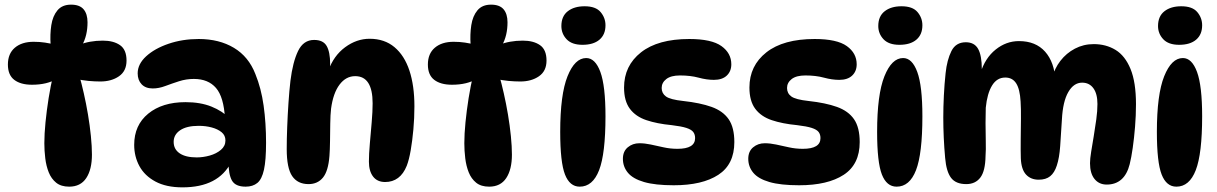

<svg xmlns="http://www.w3.org/2000/svg" viewBox="-20 -794 5243 827"><path d="M214 -602H198Q195 -646 201 -685.5Q207 -725 227.5 -749.5Q248 -774 286 -774Q323 -774 340 -754Q357 -734 357 -698Q357 -640 333 -598L319 -600Q365 -619 423 -619Q469 -619 497 -599.5Q525 -580 525 -533Q525 -488 492.5 -465.5Q460 -443 412 -443Q388 -443 361 -445.5Q334 -448 309 -454L321 -471Q331 -436 341 -392Q351 -348 359 -300.5Q367 -253 371.5 -208Q376 -163 376 -128Q376 -64 351.5 -27Q327 10 278 10Q243 10 222 -7Q201 -24 190 -51.5Q179 -79 175 -112Q171 -145 171 -177Q171 -217 176 -267.5Q181 -318 189.5 -371.5Q198 -425 210 -475L226 -455Q183 -429 118 -429Q69 -429 41.5 -450Q14 -471 14 -516Q14 -563 44 -588.5Q74 -614 125 -614Q151 -614 174 -610.5Q197 -607 214 -602Z M1038 10Q994 10 979 -16.5Q964 -43 964 -101L976 -96Q921 13 766 13Q696 13 649.5 -12Q603 -37 580.5 -78.5Q558 -120 558 -170Q558 -255 618.5 -304.5Q679 -354 779 -354Q843 -354 890.5 -335Q938 -316 972 -282L949 -284Q944 -376 910.5 -415Q877 -454 815 -454Q782 -454 751 -444Q720 -434 692 -423.5Q664 -413 638 -413Q607 -413 590 -431Q573 -449 573 -478Q573 -518 609.5 -551.5Q646 -585 706 -605.5Q766 -626 836 -626Q924 -626 987.5 -588Q1051 -550 1080 -475Q1105 -414 1115.5 -339Q1126 -264 1126 -179Q1126 -104 1117 -63Q1108 -22 1088.5 -6Q1069 10 1038 10ZM827 -116Q855 -116 883.5 -124Q912 -132 931.5 -148.5Q951 -165 951 -189Q951 -211 934.5 -224.5Q918 -238 892 -245Q866 -252 836 -252Q784 -252 756 -233Q728 -214 728 -183Q728 -151 754 -133.5Q780 -116 827 -116Z M1333 -622Q1372 -622 1387 -596Q1402 -570 1402 -519Q1402 -507 1400.5 -493.5Q1399 -480 1396 -469L1394 -489Q1417 -554 1466.5 -590.5Q1516 -627 1572 -627Q1636 -627 1679 -591Q1722 -555 1743.5 -490Q1765 -425 1765 -336Q1765 -285 1760.5 -236Q1756 -187 1749 -146.5Q1742 -106 1732 -80Q1718 -45 1694.5 -27.5Q1671 -10 1639 -10Q1605 -10 1587 -33.5Q1569 -57 1569 -98Q1569 -130 1573 -175.5Q1577 -221 1581 -267.5Q1585 -314 1585 -349Q1585 -466 1510 -466Q1470 -466 1442.5 -429.5Q1415 -393 1406 -326Q1403 -300 1402.5 -261.5Q1402 -223 1401.5 -185.5Q1401 -148 1399 -122Q1394 -57 1371 -29Q1348 -1 1309 -1Q1262 -1 1238.5 -35.5Q1215 -70 1215 -152Q1215 -194 1217 -246Q1219 -298 1222.5 -350.5Q1226 -403 1231 -446Q1241 -527 1264 -574.5Q1287 -622 1333 -622Z M2023 -602H2007Q2004 -646 2010 -685.5Q2016 -725 2036.5 -749.5Q2057 -774 2095 -774Q2132 -774 2149 -754Q2166 -734 2166 -698Q2166 -640 2142 -598L2128 -600Q2174 -619 2232 -619Q2278 -619 2306 -599.5Q2334 -580 2334 -533Q2334 -488 2301.5 -465.5Q2269 -443 2221 -443Q2197 -443 2170 -445.5Q2143 -448 2118 -454L2130 -471Q2140 -436 2150 -392Q2160 -348 2168 -300.5Q2176 -253 2180.5 -208Q2185 -163 2185 -128Q2185 -64 2160.5 -27Q2136 10 2087 10Q2052 10 2031 -7Q2010 -24 1999 -51.5Q1988 -79 1984 -112Q1980 -145 1980 -177Q1980 -217 1985 -267.5Q1990 -318 1998.5 -371.5Q2007 -425 2019 -475L2035 -455Q1992 -429 1927 -429Q1878 -429 1850.5 -450Q1823 -471 1823 -516Q1823 -563 1853 -588.5Q1883 -614 1934 -614Q1960 -614 1983 -610.5Q2006 -607 2023 -602Z M2498 -767Q2546 -767 2567 -742Q2588 -717 2588 -685Q2588 -645 2562 -623Q2536 -601 2489 -601Q2443 -601 2420.5 -625Q2398 -649 2398 -682Q2398 -724 2425.5 -745.5Q2453 -767 2498 -767ZM2505 -544Q2544 -544 2566 -484Q2588 -424 2588 -293Q2588 -132 2560.5 -61Q2533 10 2477 10Q2434 10 2413.5 -42.5Q2393 -95 2393 -226Q2393 -387 2424.5 -465.5Q2456 -544 2505 -544Z M2949 -626Q3045 -626 3087.5 -595.5Q3130 -565 3130 -517Q3130 -487 3110.5 -468.5Q3091 -450 3055 -450Q3024 -450 2989 -459.5Q2954 -469 2909 -469Q2870 -469 2850 -453.5Q2830 -438 2830 -415Q2830 -392 2848.5 -378.5Q2867 -365 2923 -359Q2996 -351 3045 -333.5Q3094 -316 3118.5 -280.5Q3143 -245 3143 -182Q3143 -86 3074 -41Q3005 4 2882 4Q2802 4 2754 -10Q2706 -24 2684.5 -50Q2663 -76 2663 -110Q2663 -142 2684 -159.5Q2705 -177 2734 -177Q2757 -177 2783 -171.5Q2809 -166 2838 -159.5Q2867 -153 2898 -153Q2974 -153 2974 -199Q2974 -215 2966 -225.5Q2958 -236 2936.5 -243Q2915 -250 2873 -255Q2810 -261 2764 -276.5Q2718 -292 2693 -325.5Q2668 -359 2668 -417Q2668 -511 2741 -568.5Q2814 -626 2949 -626Z M3489 -626Q3585 -626 3627.5 -595.5Q3670 -565 3670 -517Q3670 -487 3650.5 -468.5Q3631 -450 3595 -450Q3564 -450 3529 -459.5Q3494 -469 3449 -469Q3410 -469 3390 -453.5Q3370 -438 3370 -415Q3370 -392 3388.5 -378.5Q3407 -365 3463 -359Q3536 -351 3585 -333.5Q3634 -316 3658.5 -280.5Q3683 -245 3683 -182Q3683 -86 3614 -41Q3545 4 3422 4Q3342 4 3294 -10Q3246 -24 3224.5 -50Q3203 -76 3203 -110Q3203 -142 3224 -159.5Q3245 -177 3274 -177Q3297 -177 3323 -171.5Q3349 -166 3378 -159.5Q3407 -153 3438 -153Q3514 -153 3514 -199Q3514 -215 3506 -225.5Q3498 -236 3476.5 -243Q3455 -250 3413 -255Q3350 -261 3304 -276.5Q3258 -292 3233 -325.5Q3208 -359 3208 -417Q3208 -511 3281 -568.5Q3354 -626 3489 -626Z M3863 -767Q3911 -767 3932 -742Q3953 -717 3953 -685Q3953 -645 3927 -623Q3901 -601 3854 -601Q3808 -601 3785.5 -625Q3763 -649 3763 -682Q3763 -724 3790.5 -745.5Q3818 -767 3863 -767ZM3870 -544Q3909 -544 3931 -484Q3953 -424 3953 -293Q3953 -132 3925.5 -61Q3898 10 3842 10Q3799 10 3778.5 -42.5Q3758 -95 3758 -226Q3758 -387 3789.5 -465.5Q3821 -544 3870 -544Z M4512 -458Q4522 -499 4547.5 -532Q4573 -565 4610 -584.5Q4647 -604 4691 -604Q4744 -604 4785 -579Q4826 -554 4849.5 -497Q4873 -440 4873 -345Q4873 -297 4869 -248Q4865 -199 4859 -157Q4853 -115 4846 -87Q4835 -43 4810 -21Q4785 1 4747 1Q4714 1 4694.5 -23Q4675 -47 4675 -91Q4675 -110 4680 -140.5Q4685 -171 4691 -207Q4697 -243 4702 -279.5Q4707 -316 4707 -346Q4707 -390 4689.5 -414Q4672 -438 4641 -438Q4605 -438 4581.5 -397.5Q4558 -357 4554 -280Q4550 -215 4546.5 -164.5Q4543 -114 4532 -81Q4522 -50 4503.5 -35Q4485 -20 4454 -20Q4420 -20 4399.5 -42Q4379 -64 4377 -112Q4376 -145 4376.5 -191Q4377 -237 4377.5 -282Q4378 -327 4376 -357Q4373 -410 4357 -435Q4341 -460 4310 -460Q4274 -460 4253 -425.5Q4232 -391 4226 -330Q4225 -303 4225 -264Q4225 -225 4226 -186.5Q4227 -148 4225 -122Q4224 -57 4202.5 -29Q4181 -1 4142 -1Q4097 -1 4076.5 -28Q4056 -55 4051 -114Q4047 -158 4045 -201.5Q4043 -245 4043 -288Q4043 -332 4045.5 -382.5Q4048 -433 4053 -479Q4059 -536 4078 -574Q4097 -612 4140 -612Q4177 -612 4193 -583.5Q4209 -555 4209 -496Q4209 -476 4206 -459L4203 -479Q4223 -544 4268.5 -580.5Q4314 -617 4369 -617Q4441 -617 4481.5 -571.5Q4522 -526 4526 -446Z M5068 -767Q5116 -767 5137 -742Q5158 -717 5158 -685Q5158 -645 5132 -623Q5106 -601 5059 -601Q5013 -601 4990.5 -625Q4968 -649 4968 -682Q4968 -724 4995.5 -745.5Q5023 -767 5068 -767ZM5075 -544Q5114 -544 5136 -484Q5158 -424 5158 -293Q5158 -132 5130.5 -61Q5103 10 5047 10Q5004 10 4983.5 -42.5Q4963 -95 4963 -226Q4963 -387 4994.5 -465.5Q5026 -544 5075 -544Z"/></svg>

Font: DynaPuff Medium
Style: Regular
Weight: 500
Version: Version 2.000